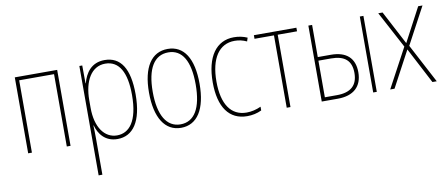

<svg xmlns="http://www.w3.org/2000/svg" viewBox="-68 -809 3064 1312"><g transform="rotate(-10 1464.5 -152.5)"><path d="M77 0H103V-502H345V0H371V-527H77Z M525 232H551V-21C551 -56 550 -88 549 -110H551C567 -51 609 10 696 10C803 10 870 -80 870 -270C870 -449 812 -537 701 -537C609 -537 566 -472 548 -403H546L545 -527H525ZM697 -15C611 -15 551 -96 551 -232V-284C551 -418 605 -512 701 -512C797 -512 845 -427 845 -270C845 -86 781 -15 697 -15Z M1137 10C1250 10 1313 -89 1313 -265C1313 -441 1251 -537 1139 -537C1026 -537 962 -440 962 -265C962 -90 1026 10 1137 10ZM1137 -14C1042 -14 988 -103 988 -265C988 -427 1041 -513 1139 -513C1235 -513 1286 -428 1286 -265C1286 -101 1234 -14 1137 -14Z M1596 10C1631 10 1665 3 1696 -12V-38C1664 -23 1629 -15 1596 -15C1488 -15 1429 -102 1429 -259C1429 -420 1491 -512 1599 -512C1629 -512 1655 -506 1683 -493L1691 -518C1661 -531 1631 -537 1598 -537C1475 -537 1403 -435 1403 -258C1403 -86 1471 10 1596 10Z M1871 0H1897V-502H2031V-527H1736V-502H1871Z M2114 0H2226C2335 0 2395 -55 2395 -154C2395 -252 2338 -304 2231 -304H2140V-527H2114ZM2471 0H2496V-527H2471ZM2140 -25V-279H2228C2322 -279 2368 -239 2368 -154C2368 -68 2320 -25 2224 -25Z M2589 0H2619L2752 -249L2882 0H2912L2769 -271L2906 -527H2876L2752 -293L2629 -527H2599L2735 -272Z"/></g></svg>

Font: Noto Sans Condensed Thin
Style: Regular
Weight: 100
Width: 3
Designer: Monotype Design Team
Foundry: Monotype Imaging Inc.
Version: Version 2.013